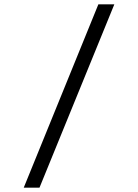

<svg xmlns="http://www.w3.org/2000/svg" viewBox="-20 -780 640 890"><path d="M90 90 436 -760H510L163 90Z"/></svg>

Font: DM Mono Light
Style: Regular
Weight: 300
Designer: Colophon Foundry
Foundry: Colophon Foundry
Version: Version 1.000; ttfautohint (v1.8.2.53-6de2)